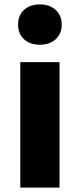

<svg xmlns="http://www.w3.org/2000/svg" viewBox="-20 -851 361 871"><path d="M72 0V-569H250V0ZM161 -648Q116 -648 89 -673Q62 -698 62 -740Q62 -781 89 -806Q116 -831 161 -831Q205 -831 232.5 -806Q260 -781 260 -740Q260 -698 232.5 -673Q205 -648 161 -648Z"/></svg>

Font: Noto Sans JP Thin Black
Style: Regular
Weight: 900
Version: Version 2.004-H2;hotconv 1.0.118;makeotfexe 2.5.65603